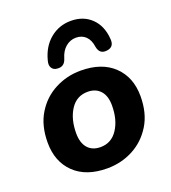

<svg xmlns="http://www.w3.org/2000/svg" viewBox="-139 -858 867 973"><g transform="rotate(-20 294.5 -372.0)"><path d="M274 11Q160 11 96.5 -50.5Q33 -112 33 -215Q33 -306 72 -370Q111 -434 175.5 -467.5Q240 -501 314 -501Q428 -501 492 -439.5Q556 -378 556 -276Q556 -184 516.5 -120Q477 -56 413 -22.5Q349 11 274 11ZM278 -102Q337 -102 370.5 -153Q404 -204 404 -281Q404 -333 379 -360.5Q354 -388 311 -388Q251 -388 218 -337Q185 -286 185 -210Q185 -158 209.5 -130Q234 -102 278 -102ZM208 -551Q188 -552 178.5 -567Q169 -582 176 -606Q194 -676 242 -715.5Q290 -755 354 -755Q421 -755 464 -713.5Q507 -672 512 -600Q516 -556 476 -551Q435 -545 427 -588Q422 -626 401.5 -646Q381 -666 349 -666Q318 -666 293.5 -645.5Q269 -625 258 -587Q246 -547 208 -551Z"/></g></svg>

Font: Nunito ExtraBold
Style: Italic
Weight: 800
Italic angle: -9°
Designer: Vernon Adams
Foundry: Vernon Adams
Version: Version 3.601; ttfautohint (v1.8.2.53-6de2)